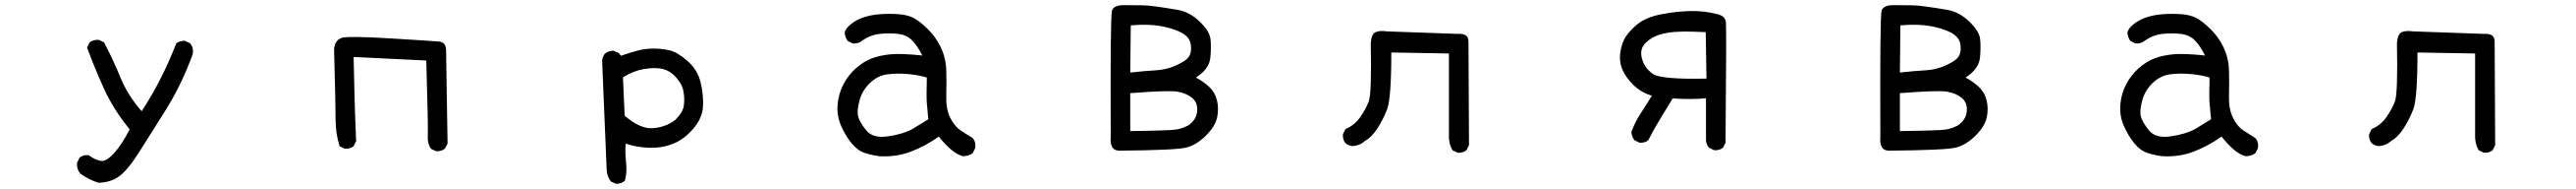

<svg xmlns="http://www.w3.org/2000/svg" viewBox="-20 -582 10040 735"><path d="M364.3 128.9Q327.1 117.2 293.9 93.8Q278.3 76.2 280.3 50.8L290 31.2Q303.7 19.5 325.2 21.5Q356.4 43 376.5 43.9Q396.5 44.9 426.3 11.7Q456.1 -21.5 485.4 -79.1Q422.9 -155.3 385.7 -236.3Q348.6 -317.4 319.3 -397.5L329.1 -417Q344.7 -428.7 366.2 -426.8L385.7 -417Q420.9 -350.6 449.2 -281.2Q477.5 -211.9 532.2 -149.4Q573.2 -211.9 606.4 -277.3Q639.6 -342.8 667 -413.1Q680.7 -424.8 702.1 -422.9L721.7 -413.1Q735.4 -395.5 731.4 -372.1Q688.5 -252.9 622.1 -147.9Q555.7 -43 518.1 16.1Q480.5 75.2 447.8 101.1Q415 127 364.3 128.9Z M1678.7 5.9 1659.2 -3.9Q1645.5 -25.4 1647.5 -53.7Q1649.4 -82 1641.6 -346.7L1358.4 -360.4Q1362.3 -180.7 1364.3 -131.3Q1366.2 -82 1368.2 -33.2L1358.4 -13.7Q1344.7 -2 1323.2 -3.9L1303.7 -13.7Q1288.1 -62.5 1288.1 -118.7Q1288.1 -174.8 1282.2 -391.6Q1286.1 -427.7 1313.5 -435.1Q1340.8 -442.4 1502.9 -432.6Q1665 -422.9 1691.4 -420.4Q1717.8 -418 1718.8 -387.7L1724.6 -23.4L1713.9 -3.9Q1700.2 7.8 1678.7 5.9Z M2381.8 132.8 2361.3 124Q2345.7 103.5 2344.7 76.2Q2343.8 48.8 2327.1 -344.7Q2328.1 -360.4 2336.9 -372.1Q2349.6 -384.8 2371.1 -384.8L2391.6 -376L2400.4 -365.2Q2436.5 -377.9 2467.3 -385.7Q2498 -393.6 2531.2 -393.1Q2564.5 -392.6 2593.3 -385.3Q2622.1 -377.9 2660.6 -344.2Q2699.2 -310.5 2710.9 -261.7Q2722.7 -212.9 2720.2 -167.5Q2717.8 -122.1 2681.6 -80.6Q2645.5 -39.1 2602.5 -22.5Q2559.6 -5.9 2511.2 -7.3Q2462.9 -8.8 2418.9 -23.4Q2416 12.7 2420.4 50.3Q2424.8 87.9 2416 120.1Q2403.3 132.8 2381.8 132.8ZM2610.4 -114.3Q2641.6 -143.6 2645.5 -170.9Q2649.4 -198.2 2644 -227.1Q2638.7 -255.9 2614.3 -282.2Q2589.8 -308.6 2560.1 -314.5Q2530.3 -320.3 2489.7 -313.5Q2449.2 -306.6 2408.2 -281.2L2415 -131.8Q2475.6 -80.1 2524.4 -83.5Q2573.2 -86.9 2610.4 -114.3Z M3407.2 25.4Q3377.9 21.5 3350.6 12.7Q3323.2 3.9 3299.8 -24.4Q3276.4 -52.7 3258.8 -92.3Q3241.2 -131.8 3245.1 -175.8Q3249 -219.7 3268.6 -255.9Q3288.1 -292 3317.4 -317.4Q3346.7 -342.8 3377 -354.5Q3407.2 -366.2 3448.7 -370.6Q3490.2 -375 3575.2 -366.2Q3556.6 -403.3 3535.6 -424.8Q3514.6 -446.3 3480.5 -450.2Q3446.3 -454.1 3409.2 -450.2Q3372.1 -446.3 3338.9 -422.9Q3325.2 -411.1 3303.7 -413.1L3284.2 -422.9Q3274.4 -436.5 3272.5 -454.1Q3274.4 -469.7 3295.9 -487.3Q3317.4 -504.9 3346.7 -514.6Q3376 -524.4 3412.1 -526.9Q3448.2 -529.3 3482.4 -526.9Q3516.6 -524.4 3540 -512.7Q3563.5 -501 3595.7 -469.7Q3627.9 -438.5 3647.5 -397.5Q3667 -356.4 3668.5 -308.1Q3669.9 -259.8 3668.5 -209.5Q3667 -159.2 3683.6 -125Q3700.2 -90.8 3726.1 -73.7Q3752 -56.6 3771.5 -44.9Q3785.2 -29.3 3781.2 -5.9L3771.5 13.7Q3755.9 25.4 3733.4 25.4Q3692.4 15.6 3639.6 -50.8Q3586.9 -13.7 3530.3 7.8Q3473.6 29.3 3407.2 25.4ZM3538.1 -81.1 3598.6 -118.2Q3594.7 -155.3 3592.8 -180.7Q3590.8 -206.1 3592.8 -280.3Q3563.5 -290 3520 -293.9Q3476.6 -297.9 3439 -293Q3401.4 -288.1 3371.1 -259.3Q3340.8 -230.5 3330.1 -190.4Q3319.3 -150.4 3325.2 -128.4Q3331.1 -106.4 3356.9 -74.7Q3382.8 -43 3441.9 -51.8Q3501 -60.5 3538.1 -81.1Z M4342.8 3.9Q4304.7 3.9 4309.6 -50.8Q4307.6 -518.6 4314.5 -540.5Q4321.3 -562.5 4362.3 -562Q4403.3 -561.5 4427.7 -561.5Q4452.1 -561.5 4487.3 -556.6Q4522.5 -551.8 4569.3 -543.9Q4616.2 -536.1 4655.3 -499Q4694.3 -461.9 4698.2 -431.6Q4702.1 -401.4 4697.8 -357.4Q4693.4 -313.5 4641.6 -280.3Q4668.9 -266.6 4692.4 -245.1Q4715.8 -223.6 4723.6 -192.4Q4731.4 -161.1 4724.6 -126.5Q4717.8 -91.8 4680.7 -54.7Q4643.6 -17.6 4602.5 -7.8Q4561.5 2 4342.8 3.9ZM4612.3 -94.7Q4643.6 -116.2 4646.5 -149.4Q4649.4 -182.6 4627 -201.2Q4604.5 -219.7 4569.3 -225.6Q4534.2 -231.4 4385.7 -219.7V-72.3Q4538.1 -74.2 4563.5 -78.1Q4588.9 -82 4612.3 -94.7ZM4575.2 -333Q4608.4 -348.6 4617.2 -366.7Q4626 -384.8 4621.1 -411.6Q4616.2 -438.5 4585 -455.1Q4553.7 -471.7 4504.9 -480.5Q4456.1 -489.3 4387.7 -483.4L4385.7 -299.8Q4436.5 -305.7 4485.4 -308.6Q4534.2 -311.5 4575.2 -333Z M5661.1 11.7 5641.6 2Q5626 -25.4 5627.9 -58.6V-374L5403.3 -377.9Q5403.3 -198.2 5386.7 -156.2Q5370.1 -114.3 5348.1 -81.1Q5326.2 -47.9 5299.8 -33.2Q5280.3 -15.6 5252 -13.7Q5236.3 -15.6 5224.6 -25.4Q5212.9 -39.1 5214.8 -60.5L5224.6 -80.1Q5259.8 -94.7 5281.7 -126Q5303.7 -157.2 5315.4 -187.5Q5327.1 -217.8 5323.2 -415Q5326.2 -451.2 5343.3 -457.5Q5360.4 -463.9 5385.7 -460L5663.1 -450.2Q5705.1 -453.1 5704.1 -418.9L5706.1 -17.6L5696.3 2Q5682.6 13.7 5661.1 11.7Z M6661.1 2 6641.6 -7.8Q6631.8 -19.5 6629.9 -35.2V-200.2Q6581.1 -194.3 6500 -199.2Q6469.7 -149.4 6447.3 -112.8Q6424.8 -76.2 6405.3 -37.1Q6391.6 -25.4 6370.1 -27.3L6350.6 -37.1Q6340.8 -50.8 6338.9 -68.4Q6352.5 -106.4 6375 -140.6Q6397.5 -174.8 6418.9 -210Q6377.9 -221.7 6348.6 -250Q6319.3 -278.3 6305.7 -307.6Q6292 -336.9 6294.9 -369.1Q6297.9 -401.4 6310.5 -427.7Q6323.2 -454.1 6358.4 -484.4Q6393.6 -514.6 6455.1 -526.4Q6516.6 -538.1 6570.3 -539.1Q6624 -540 6671.9 -527.3Q6705.1 -520.5 6707.5 -496.1Q6710 -471.7 6706.1 -27.3L6696.3 -7.8Q6682.6 3.9 6661.1 2ZM6631.8 -276.4 6628.9 -457Q6606.4 -458 6574.2 -459Q6542 -460 6510.7 -458Q6479.5 -456.1 6449.2 -447.3Q6418.9 -438.5 6394.5 -415Q6370.1 -391.6 6380.4 -354Q6390.6 -316.4 6423.3 -294.4Q6456.1 -272.5 6631.8 -276.4Z M7342.8 3.9Q7304.7 3.9 7309.6 -50.8Q7307.6 -518.6 7314.5 -540.5Q7321.3 -562.5 7362.3 -562Q7403.3 -561.5 7427.7 -561.5Q7452.1 -561.5 7487.3 -556.6Q7522.5 -551.8 7569.3 -543.9Q7616.2 -536.1 7655.3 -499Q7694.3 -461.9 7698.2 -431.6Q7702.1 -401.4 7697.8 -357.4Q7693.4 -313.5 7641.6 -280.3Q7668.9 -266.6 7692.4 -245.1Q7715.8 -223.6 7723.6 -192.4Q7731.4 -161.1 7724.6 -126.5Q7717.8 -91.8 7680.7 -54.7Q7643.6 -17.6 7602.5 -7.8Q7561.5 2 7342.8 3.9ZM7612.3 -94.7Q7643.6 -116.2 7646.5 -149.4Q7649.4 -182.6 7627 -201.2Q7604.5 -219.7 7569.3 -225.6Q7534.2 -231.4 7385.7 -219.7V-72.3Q7538.1 -74.2 7563.5 -78.1Q7588.9 -82 7612.3 -94.7ZM7575.2 -333Q7608.4 -348.6 7617.2 -366.7Q7626 -384.8 7621.1 -411.6Q7616.2 -438.5 7585 -455.1Q7553.7 -471.7 7504.9 -480.5Q7456.1 -489.3 7387.7 -483.4L7385.7 -299.8Q7436.5 -305.7 7485.4 -308.6Q7534.2 -311.5 7575.2 -333Z M8407.2 25.4Q8377.9 21.5 8350.6 12.7Q8323.2 3.9 8299.8 -24.4Q8276.4 -52.7 8258.8 -92.3Q8241.2 -131.8 8245.1 -175.8Q8249 -219.7 8268.6 -255.9Q8288.1 -292 8317.4 -317.4Q8346.7 -342.8 8377 -354.5Q8407.2 -366.2 8448.7 -370.6Q8490.2 -375 8575.2 -366.2Q8556.6 -403.3 8535.6 -424.8Q8514.6 -446.3 8480.5 -450.2Q8446.3 -454.1 8409.2 -450.2Q8372.1 -446.3 8338.9 -422.9Q8325.2 -411.1 8303.7 -413.1L8284.2 -422.9Q8274.4 -436.5 8272.5 -454.1Q8274.4 -469.7 8295.9 -487.3Q8317.4 -504.9 8346.7 -514.6Q8376 -524.4 8412.1 -526.9Q8448.2 -529.3 8482.4 -526.9Q8516.6 -524.4 8540 -512.7Q8563.5 -501 8595.7 -469.7Q8627.9 -438.5 8647.5 -397.5Q8667 -356.4 8668.5 -308.1Q8669.9 -259.8 8668.5 -209.5Q8667 -159.2 8683.6 -125Q8700.2 -90.8 8726.1 -73.7Q8752 -56.6 8771.5 -44.9Q8785.2 -29.3 8781.2 -5.9L8771.5 13.7Q8755.9 25.4 8733.4 25.4Q8692.4 15.6 8639.6 -50.8Q8586.9 -13.7 8530.3 7.8Q8473.6 29.3 8407.2 25.4ZM8538.1 -81.1 8598.6 -118.2Q8594.7 -155.3 8592.8 -180.7Q8590.8 -206.1 8592.8 -280.3Q8563.5 -290 8520 -293.9Q8476.6 -297.9 8439 -293Q8401.4 -288.1 8371.1 -259.3Q8340.8 -230.5 8330.1 -190.4Q8319.3 -150.4 8325.2 -128.4Q8331.1 -106.4 8356.9 -74.7Q8382.8 -43 8441.9 -51.8Q8501 -60.5 8538.1 -81.1Z M9661.1 11.7 9641.6 2Q9626 -25.4 9627.9 -58.6V-374L9403.3 -377.9Q9403.3 -198.2 9386.7 -156.2Q9370.1 -114.3 9348.1 -81.1Q9326.2 -47.9 9299.8 -33.2Q9280.3 -15.6 9252 -13.7Q9236.3 -15.6 9224.6 -25.4Q9212.9 -39.1 9214.8 -60.5L9224.6 -80.1Q9259.8 -94.7 9281.7 -126Q9303.7 -157.2 9315.4 -187.5Q9327.1 -217.8 9323.2 -415Q9326.2 -451.2 9343.3 -457.5Q9360.4 -463.9 9385.7 -460L9663.1 -450.2Q9705.1 -453.1 9704.1 -418.9L9706.1 -17.6L9696.3 2Q9682.6 13.7 9661.1 11.7Z"/></svg>

Font: NaikaiFont
Style: Regular
Weight: 400
Version: Version 1.67